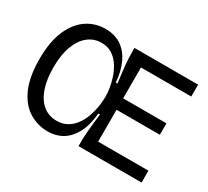

<svg xmlns="http://www.w3.org/2000/svg" viewBox="-136 -888 1214 1121"><g transform="rotate(30 470.5 -328.0)"><path d="M290 16Q222 16 164 -19Q106 -54 71.5 -130.5Q37 -207 37 -329Q37 -442 69.5 -518.5Q102 -595 158 -633.5Q214 -672 285 -672Q347 -672 391 -642.5Q435 -613 460.5 -559Q486 -505 492 -430H503Q497 -480 492.5 -516.5Q488 -553 486.5 -582Q485 -611 485 -639V-660H575V0H489V-40Q489 -60 491.5 -91.5Q494 -123 497.5 -157.5Q501 -192 505 -223H494Q487 -141 458.5 -88Q430 -35 387 -9.5Q344 16 290 16ZM538 0V-80H914V0ZM303 -64Q344 -64 374.5 -82Q405 -100 425.5 -129Q446 -158 458 -192.5Q470 -227 475.5 -261.5Q481 -296 481 -324V-334Q481 -352 476.5 -383Q472 -414 460.5 -450Q449 -486 429 -517.5Q409 -549 378.5 -569.5Q348 -590 305 -590Q254 -590 215 -559Q176 -528 154 -469Q132 -410 132 -325Q132 -245 152 -186.5Q172 -128 210.5 -96Q249 -64 303 -64ZM538 -295V-372H867V-295ZM538 -580V-660H914V-580Z"/></g></svg>

Font: Bricolage Grotesque 96pt ExtraBold 96pt
Style: Regular
Weight: 400
Version: Version 1.001;gftools[0.9.33.dev8+g029e19f]